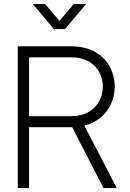

<svg xmlns="http://www.w3.org/2000/svg" viewBox="-20 -955 661 975"><path d="M417.5 -935H355L282 -849L208.5 -935H146L253.5 -807.5H310.5ZM408.5 -317C505.5 -341 562.5 -423 562.5 -514.5C562.5 -615.5 498 -699.5 390 -716C371.5 -719 355.5 -720 341.5 -720H70V0H127.5V-309H341.5H346.5L505.5 0H573ZM340.5 -664C352 -664 369 -663 385 -659.5C463 -644 502 -579.5 502 -514.5C502 -449.5 463 -386.5 385 -369.5C369.5 -366 352 -365 340.5 -365H127.5V-664Z"/></svg>

Font: Hauora Light
Style: Regular
Weight: 300
Designer: Wayne Shih
Foundry: WCYS
Version: Version 1.001;hotconv 1.0.109;makeotfexe 2.5.65596